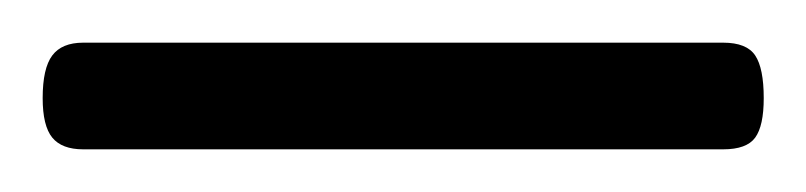

<svg xmlns="http://www.w3.org/2000/svg" viewBox="-39 50 378 90"><path d="M0 120Q-10 120 -14.5 114.5Q-19 109 -19 96Q-19 82 -14.5 76Q-10 70 0 70H300Q311 70 315 76Q319 82 319 96Q319 109 315 114.5Q311 120 300 120Z"/></svg>

Font: Playwrite US Modern ExtraLight
Style: Regular
Weight: 250
Designer: Veronika Burian, José Scaglione
Foundry: TypeTogether
Version: Version 1.003